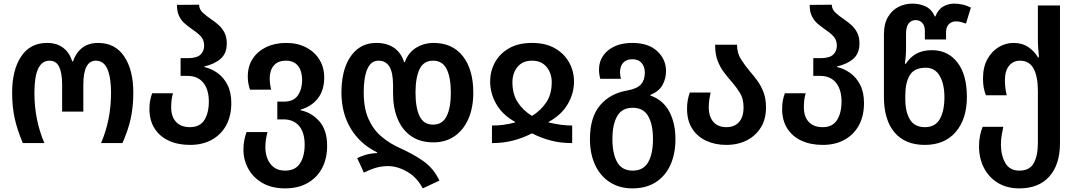

<svg xmlns="http://www.w3.org/2000/svg" viewBox="-20 -790 5935 1060"><path d="M106 0Q75 -73 61 -137Q47 -201 47 -279Q47 -403 96.5 -478Q146 -553 240 -553Q294 -553 329 -526Q364 -499 379 -451H383Q399 -499 434 -526Q469 -553 522 -553Q616 -553 666 -478Q716 -403 716 -279Q716 -202 702 -137Q688 -72 656 0H538Q566 -66 579.5 -135Q593 -204 593 -278Q593 -362 573 -408.5Q553 -455 509 -455Q440 -455 440 -322V-174H323V-322Q323 -387 306.5 -421Q290 -455 254 -455Q212 -455 191 -411.5Q170 -368 170 -276Q170 -129 225 0Z M1029 10Q963 10 912.5 -13Q862 -36 833.5 -80.5Q805 -125 805 -189Q805 -215 809 -235.5Q813 -256 820 -275H935Q930 -258 927.5 -239Q925 -220 925 -198Q925 -146 952 -117Q979 -88 1029 -88Q1083 -88 1108 -127Q1133 -166 1133 -230Q1133 -295 1102.5 -333Q1072 -371 1015 -371H977V-469H1017Q1066 -469 1086.5 -488Q1107 -507 1107 -538Q1107 -570 1088 -590Q1069 -610 1043 -627Q1023 -641 1003 -657.5Q983 -674 970 -699Q957 -724 957 -763L1079 -764Q1080 -738 1099.5 -720Q1119 -702 1147 -683Q1168 -669 1187.5 -651.5Q1207 -634 1219.5 -609.5Q1232 -585 1232 -550Q1232 -495 1198 -465.5Q1164 -436 1108 -423V-420Q1145 -412 1179.5 -388Q1214 -364 1235.5 -322.5Q1257 -281 1257 -221Q1257 -151 1229.5 -99.5Q1202 -48 1150.5 -19Q1099 10 1029 10Z M1554 250Q1481 250 1429.5 220.5Q1378 191 1351 142Q1324 93 1324 36Q1324 8 1329 -17Q1334 -42 1341 -61H1457Q1452 -45 1448.5 -22Q1445 1 1445 24Q1445 56 1456 85Q1467 114 1491 133Q1515 152 1554 152Q1610 152 1636 112.5Q1662 73 1662 9Q1662 -58 1631.5 -94.5Q1601 -131 1545 -131H1511V-229H1548Q1601 -229 1624.5 -263.5Q1648 -298 1648 -348Q1648 -397 1625.5 -426Q1603 -455 1559 -455Q1514 -455 1491.5 -428Q1469 -401 1469 -358Q1469 -328 1477 -295H1360Q1354 -314 1351 -330Q1348 -346 1348 -368Q1348 -424 1375 -465.5Q1402 -507 1450 -530Q1498 -553 1560 -553Q1622 -553 1669.5 -528.5Q1717 -504 1743.5 -461Q1770 -418 1770 -362Q1770 -292 1735 -247Q1700 -202 1640 -185V-181Q1700 -169 1743 -120.5Q1786 -72 1786 15Q1786 86 1758 138.5Q1730 191 1678 220.5Q1626 250 1554 250Z M2314 250Q2282 189 2228 158Q2174 127 2122 127Q2087 127 2054.5 136.5Q2022 146 1989 163L1952 83Q1972 73 1998 65Q2024 57 2062 55V51Q1969 6 1917 -79.5Q1865 -165 1865 -280Q1865 -362 1887.5 -423Q1910 -484 1953 -518.5Q1996 -553 2058 -553Q2115 -553 2154.5 -526.5Q2194 -500 2211 -447H2215Q2234 -500 2277.5 -526.5Q2321 -553 2374 -553Q2478 -553 2535.5 -479.5Q2593 -406 2593 -278Q2593 -196 2566 -134Q2539 -72 2489.5 -38Q2440 -4 2373 -4Q2300 -4 2250.5 -38Q2201 -72 2175.5 -133Q2150 -194 2150 -275V-319Q2150 -389 2130 -422Q2110 -455 2070 -455Q2028 -455 2008 -409Q1988 -363 1988 -281Q1988 -192 2014.5 -133Q2041 -74 2086 -36Q2131 2 2185 26Q2265 62 2319.5 101Q2374 140 2406 207ZM2371 -102Q2423 -102 2446 -149Q2469 -196 2469 -278Q2469 -362 2446 -408.5Q2423 -455 2371 -455Q2319 -455 2296.5 -408.5Q2274 -362 2274 -278Q2274 -195 2296.5 -148.5Q2319 -102 2371 -102Z M2696 0V-97Q2726 -97 2756 -100.5Q2786 -104 2824 -114V-117Q2755 -155 2720.5 -214.5Q2686 -274 2686 -340Q2686 -396 2712 -444.5Q2738 -493 2789.5 -523Q2841 -553 2917 -553Q2993 -553 3044.5 -523Q3096 -493 3122.5 -444.5Q3149 -396 3149 -340Q3149 -274 3114 -214.5Q3079 -155 3009 -117V-114Q3047 -105 3077.5 -101Q3108 -97 3139 -97V0Q3074 0 3019.5 -14.5Q2965 -29 2917 -54Q2869 -29 2814.5 -14.5Q2760 0 2696 0ZM2917 -150Q2966 -180 2996 -225Q3026 -270 3026 -336Q3026 -386 2997.5 -420.5Q2969 -455 2917 -455Q2865 -455 2837 -420.5Q2809 -386 2809 -336Q2809 -270 2838.5 -225Q2868 -180 2917 -150Z M3471 250Q3400 250 3347 216Q3294 182 3265.5 120.5Q3237 59 3237 -22Q3237 -143 3293 -209Q3349 -275 3446 -291Q3499 -301 3519.5 -325Q3540 -349 3540 -389Q3540 -421 3522.5 -442Q3505 -463 3471 -463Q3438 -463 3420.5 -443.5Q3403 -424 3403 -391Q3403 -382 3404.5 -373Q3406 -364 3408 -355H3294Q3287 -381 3287 -405Q3287 -471 3337.5 -512Q3388 -553 3471 -553Q3559 -553 3608 -508Q3657 -463 3657 -397Q3657 -356 3637.5 -320.5Q3618 -285 3570 -266V-263Q3641 -238 3675 -174Q3709 -110 3709 -22Q3709 59 3681.5 120Q3654 181 3601 215.5Q3548 250 3471 250ZM3473 152Q3532 152 3558.5 105.5Q3585 59 3585 -22Q3585 -103 3558.5 -149Q3532 -195 3473 -195Q3414 -195 3387.5 -149Q3361 -103 3361 -22Q3361 59 3387.5 105.5Q3414 152 3473 152Z M3990 10Q3928 10 3878.5 -13Q3829 -36 3801 -80.5Q3773 -125 3773 -189Q3773 -216 3777 -237Q3781 -258 3788 -279H3903Q3899 -260 3896 -240.5Q3893 -221 3893 -198Q3893 -146 3918.5 -117Q3944 -88 3990 -88Q4035 -88 4060 -116Q4085 -144 4085 -197Q4085 -245 4065.5 -276.5Q4046 -308 4020 -338Q3999 -362 3977.5 -390Q3956 -418 3942 -454.5Q3928 -491 3928 -543H4049Q4049 -497 4071 -462.5Q4093 -428 4121 -395Q4143 -370 4163 -342Q4183 -314 4196 -278.5Q4209 -243 4209 -197Q4209 -133 4181 -87Q4153 -41 4103.5 -15.5Q4054 10 3990 10Z M4522 10Q4456 10 4405.5 -13Q4355 -36 4326.5 -80.5Q4298 -125 4298 -189Q4298 -215 4302 -235.5Q4306 -256 4313 -275H4428Q4423 -258 4420.5 -239Q4418 -220 4418 -198Q4418 -146 4445 -117Q4472 -88 4522 -88Q4576 -88 4601 -127Q4626 -166 4626 -230Q4626 -295 4595.5 -333Q4565 -371 4508 -371H4470V-469H4510Q4559 -469 4579.5 -488Q4600 -507 4600 -538Q4600 -570 4581 -590Q4562 -610 4536 -627Q4516 -641 4496 -657.5Q4476 -674 4463 -699Q4450 -724 4450 -763L4572 -764Q4573 -738 4592.5 -720Q4612 -702 4640 -683Q4661 -669 4680.5 -651.5Q4700 -634 4712.5 -609.5Q4725 -585 4725 -550Q4725 -495 4691 -465.5Q4657 -436 4601 -423V-420Q4638 -412 4672.5 -388Q4707 -364 4728.5 -322.5Q4750 -281 4750 -221Q4750 -151 4722.5 -99.5Q4695 -48 4643.5 -19Q4592 10 4522 10Z M5086 10Q4977 10 4918.5 -59Q4860 -128 4860 -255V-600Q4860 -659 4882.5 -696.5Q4905 -734 4940.5 -752Q4976 -770 5017 -770Q5058 -770 5091 -754Q5124 -738 5141 -699H5144Q5159 -738 5187.5 -754Q5216 -770 5247 -770Q5298 -770 5340 -748L5313 -660Q5299 -665 5285.5 -668.5Q5272 -672 5258 -672Q5234 -672 5218.5 -656.5Q5203 -641 5203 -612V-572H5086V-620Q5086 -648 5072 -663.5Q5058 -679 5035 -679Q5011 -679 4996.5 -660.5Q4982 -642 4982 -603V-515Q4982 -496 4980 -476.5Q4978 -457 4976 -438H4981Q5004 -474 5039 -493.5Q5074 -513 5125 -513Q5213 -513 5265.5 -445.5Q5318 -378 5318 -255Q5318 -133 5256.5 -61.5Q5195 10 5086 10ZM5086 -88Q5144 -88 5169 -133.5Q5194 -179 5194 -253Q5194 -326 5168 -371Q5142 -416 5091 -416Q5027 -416 5002.5 -374.5Q4978 -333 4978 -264V-242Q4978 -173 5003.5 -130.5Q5029 -88 5086 -88Z M5608 250Q5538 250 5488 219Q5438 188 5411.5 135.5Q5385 83 5385 18Q5385 -14 5390.5 -41Q5396 -68 5405 -90H5519Q5515 -72 5510.5 -46Q5506 -20 5506 8Q5506 67 5530 109.5Q5554 152 5608 152Q5664 152 5687 111Q5710 70 5710 -3V-287Q5710 -367 5686.5 -411Q5663 -455 5611 -455Q5574 -455 5551 -427Q5528 -399 5528 -347Q5528 -304 5538 -264H5423Q5415 -285 5411 -306Q5407 -327 5407 -357Q5407 -420 5431.5 -464Q5456 -508 5494.5 -530.5Q5533 -553 5575 -553Q5623 -553 5656 -531Q5689 -509 5711 -473H5716Q5714 -493 5712 -520Q5710 -547 5710 -567V-760H5832V0Q5832 118 5773.5 184Q5715 250 5608 250Z"/></svg>

Font: Noto Sans Georgian SemiCondensed SemiBold
Style: Regular
Weight: 600
Width: 4
Designer: Monotype Design Team, Akaki Razmadze
Foundry: Google LLC
Version: Version 2.005; ttfautohint (v1.8.4.7-5d5b)